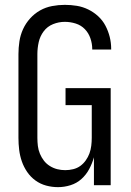

<svg xmlns="http://www.w3.org/2000/svg" viewBox="-20 -763 540 791"><path d="M219 8Q194 8 170 1.5Q146 -5 126 -19.5Q106 -34 92 -54.5Q78 -75 70 -98Q62 -121 59 -145.5Q56 -170 56 -195V-540Q56 -566 60 -592.5Q64 -619 75 -643Q86 -667 104 -687Q122 -707 145 -720Q168 -733 194.5 -738Q221 -743 247 -743Q272 -743 296.5 -739Q321 -735 343.5 -724Q366 -713 384.5 -696Q403 -679 414.5 -657Q426 -635 432 -611Q438 -587 438 -562V-559H360V-561Q360 -583 352.5 -605Q345 -627 329.5 -643Q314 -659 292 -666Q270 -673 247 -673Q222 -673 198.5 -663.5Q175 -654 160 -634Q145 -614 139.5 -589.5Q134 -565 134 -540V-195Q134 -178 136 -161.5Q138 -145 144.5 -129.5Q151 -114 161 -101Q171 -88 185.5 -79Q200 -70 216 -66Q232 -62 249 -62Q265 -62 281.5 -66Q298 -70 311 -79.5Q324 -89 333.5 -102.5Q343 -116 348.5 -131Q354 -146 356 -162.5Q358 -179 358 -195V-330H250V-400H436V0H367V-115Q360 -90 347.5 -66.5Q335 -43 315.5 -25.5Q296 -8 270.5 0Q245 8 219 8Z"/></svg>

Font: Iosevka Curly
Style: Regular
Weight: 400
Monospace: yes
Designer: Belleve Invis
Foundry: Belleve Invis
Version: Version 22.1.2; ttfautohint (v1.8.4)